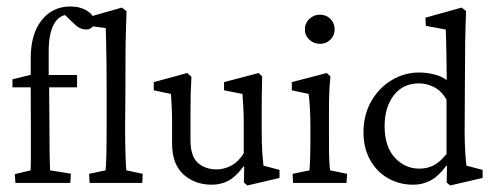

<svg xmlns="http://www.w3.org/2000/svg" viewBox="-20 -567 1536 595"><path d="M197.8 0H27.8L25.9 -27.3L74.7 -39.1Q75.7 -53.7 75.7 -76.9Q75.7 -100.1 75.7 -151.9L75.2 -296.4V-386.7Q75.2 -461.4 108.9 -504.2Q142.6 -546.9 198.2 -546.9Q229 -546.9 250.5 -533.2Q272 -519.5 272 -499Q272 -488.3 264.6 -481.9Q257.3 -475.6 247.1 -475.6Q227.5 -475.6 210.4 -492.7L175.3 -526.4L192.9 -521.5Q163.1 -521.5 147 -491.9Q130.9 -462.4 130.9 -408.2V-334.5L132.3 -296.4L133.3 -158.2Q133.3 -124.5 133.8 -90.8Q134.3 -57.1 135.3 -39.1L199.7 -28.8ZM18.6 -296.4V-321.3L75.2 -335L134.3 -334.5H218.8V-296.4Z M257.8 0 255.9 -28.3 307.1 -39.1Q308.6 -51.3 309.6 -85.4Q310.5 -119.6 310.5 -187V-284.7Q310.5 -324.2 310.1 -366.5Q309.6 -408.7 308.8 -440.4Q308.1 -472.2 307.6 -480L249.5 -487.8L248 -512.2L357.4 -543.5L372.1 -532.7Q371.1 -499 370.1 -466.3Q369.1 -433.6 368.9 -393.6Q368.7 -353.5 368.7 -297.4L367.7 -170.4Q367.7 -124 368.9 -87.2Q370.1 -50.3 371.6 -39.1L422.4 -28.3L420.9 0Z M796.4 -53.7 846.2 -40.5V-15.6L746.6 7.8L735.8 -1.5L736.8 -50.3L734.4 -51.3Q710.9 -19 687.5 -6.8Q664.1 5.4 636.2 5.4Q584 5.4 548.6 -26.4Q513.2 -58.1 513.2 -122.6V-190.9Q513.2 -212.9 512.2 -234.1Q511.2 -255.4 509.8 -275.9L456.5 -287.1V-312.5L560.5 -340.8L573.2 -328.6Q570.3 -279.8 570.3 -220.7V-132.8Q570.3 -83 593 -62.5Q615.7 -42 651.9 -42Q673.3 -42 695.6 -53.2Q717.8 -64.5 735.4 -91.8V-183.1Q735.4 -208.5 734.1 -233.9Q732.9 -259.3 731.4 -275.9L674.3 -287.1V-312.5L781.7 -340.8L792.5 -330.1Q791.5 -296.4 791.3 -273.4Q791 -250.5 791 -219.7V-164.6Q791 -118.7 793 -92.3Q794.9 -65.9 796.4 -53.7Z M888.2 0 886.7 -28.3 939 -39.1Q939.5 -43 940.4 -59.6Q941.4 -76.2 941.9 -123V-174.3Q941.9 -207.5 940.2 -234.9Q938.5 -262.2 936.5 -275.9L884.3 -287.1V-312.5L992.7 -340.8L1003.9 -330.1Q1001.5 -306.2 1000.5 -282.7Q999.5 -259.3 999.5 -228V-128.9Q999.5 -92.3 1000.5 -68.6Q1001.5 -44.9 1003.4 -39.1L1055.7 -28.3L1053.7 0ZM971.7 -431.2Q952.1 -431.2 938.5 -444.1Q924.8 -457 924.8 -476.1Q924.8 -495.1 938.5 -508.3Q952.1 -521.5 971.7 -521.5Q990.7 -521.5 1003.9 -508.3Q1017.1 -495.1 1017.1 -476.1Q1017.1 -457 1003.9 -444.1Q990.7 -431.2 971.7 -431.2Z M1375 7.8 1364.3 -1.5 1365.2 -52.7 1362.8 -53.2Q1338.9 -20.5 1314 -7.6Q1289.1 5.4 1261.2 5.4Q1216.8 5.4 1181.6 -15.1Q1146.5 -35.6 1126.5 -72.3Q1106.4 -108.9 1106.4 -156.2Q1106.4 -211.4 1130.6 -253.4Q1154.8 -295.4 1194.1 -318.8Q1233.4 -342.3 1278.8 -342.3Q1300.8 -342.3 1324.5 -336.7Q1348.1 -331.1 1364.3 -318.8Q1364.3 -333 1364 -356.2Q1363.8 -379.4 1363.3 -404.3Q1362.8 -429.2 1362.3 -449Q1361.8 -468.8 1361.3 -475.6L1299.8 -486.8L1298.3 -512.2L1410.6 -543.5L1424.3 -532.7Q1422.4 -483.9 1421.6 -438.2Q1420.9 -392.6 1420.9 -343.3L1419.9 -162.6Q1419.9 -122.6 1421.9 -93.8Q1423.8 -64.9 1425.3 -53.7L1475.6 -40.5V-15.6ZM1279.8 -44.4Q1303.2 -44.4 1323 -54.2Q1342.8 -64 1363.8 -89.8V-257.8Q1348.6 -285.2 1325.4 -296.9Q1302.2 -308.6 1278.8 -308.6Q1228.5 -308.6 1200.2 -271.5Q1171.9 -234.4 1171.9 -175.8Q1171.9 -113.3 1203.1 -78.9Q1234.4 -44.4 1279.8 -44.4Z"/></svg>

Font: Lateef Light
Style: Regular
Weight: 300
Designer: SIL International
Foundry: SIL International
Version: Version 4.200